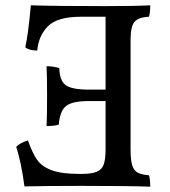

<svg xmlns="http://www.w3.org/2000/svg" viewBox="-20 -699 641 722"><path d="M540 -40Q545 -26 545 3Q470 0 286 0Q150 0 72 2Q60 -88 41 -147Q56 -162 85 -171Q102 -123 119.5 -98Q137 -73 174 -59Q211 -45 280 -45H286Q324 -45 343.5 -53Q363 -61 370 -80.5Q377 -100 377 -138V-319H314Q252 -319 228.5 -300.5Q205 -282 201 -230Q182 -225 155 -225Q157 -259 157 -341Q157 -416 155 -450Q179 -450 203 -443Q204 -395 227.5 -378.5Q251 -362 314 -362H377V-636H284Q196 -636 160.5 -600.5Q125 -565 120 -509Q90 -509 75 -521Q86 -569 96 -679Q195 -676 377 -676Q486 -676 545 -679Q545 -650 540 -636Q500 -634 485.5 -616.5Q471 -599 471 -549V-138Q471 -98 477 -78Q483 -58 497.5 -50Q512 -42 540 -40Z"/></svg>

Font: Vollkorn SC
Style: Regular
Weight: 400
Designer: Friedrich Althausen
Foundry: Friedrich Althausen
Version: Version 4.015